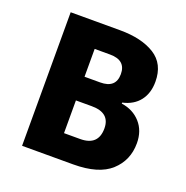

<svg xmlns="http://www.w3.org/2000/svg" viewBox="-104 -643 716 739"><g transform="rotate(20 254.0 -273.5)"><path d="M63 0V-547H265Q354 -547 407.5 -513.5Q461 -480 461 -407Q461 -360 437 -329Q413 -298 368 -288V-284Q416 -277 445.5 -244Q475 -211 475 -160Q475 -90 425.5 -45Q376 0 272 0ZM198 -332H262Q326 -332 326 -389Q326 -446 261 -446H198ZM198 -101H264Q338 -101 338 -171Q338 -235 263 -235H198Z"/></g></svg>

Font: Noto Sans Condensed
Style: Bold
Weight: 700
Width: 3
Designer: Monotype Design Team
Foundry: Monotype Imaging Inc.
Version: Version 2.013; ttfautohint (v1.8.4.7-5d5b)